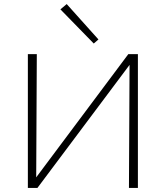

<svg xmlns="http://www.w3.org/2000/svg" viewBox="-20 -924 815 944"><path d="M441 -710 277 -878 308 -904 464 -730ZM658 0H614L617 -605L164 0H117V-658H161L158 -52L611 -658H658Z"/></svg>

Font: Ysabeau Infant Light
Style: Regular
Weight: 300
Designer: Christian Thalmann (Catharsis Fonts)
Version: Version 0.003